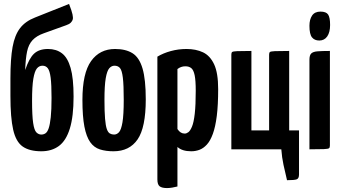

<svg xmlns="http://www.w3.org/2000/svg" viewBox="-20 -759 1734 976"><path d="M190 10Q130 10 95.5 -14Q61 -38 47 -99.5Q33 -161 33 -271V-360Q33 -460 44 -520.5Q55 -581 82 -616Q109 -651 158 -670L331 -739Q345 -703 348.5 -686Q352 -669 350 -661Q348 -652 340 -644Q332 -636 317 -631L203 -590Q166 -577 145.5 -555Q125 -533 117.5 -496.5Q110 -460 108 -403Q128 -463 153.5 -486.5Q179 -510 224 -510Q266 -510 295 -488Q324 -466 339 -413.5Q354 -361 354 -268Q354 -167 335 -105.5Q316 -44 279.5 -17Q243 10 190 10ZM190 -75Q202 -75 211.5 -81.5Q221 -88 227.5 -107Q234 -126 238 -163Q242 -200 242 -261Q242 -329 237.5 -364Q233 -399 223 -412Q213 -425 196 -425Q179 -425 167.5 -411Q156 -397 149.5 -359Q143 -321 143 -247Q143 -171 148.5 -134Q154 -97 165 -86Q176 -75 190 -75Z M557 10Q518 10 488 0.5Q458 -9 438.5 -36.5Q419 -64 409 -115.5Q399 -167 399 -251Q399 -387 443 -448.5Q487 -510 565 -510Q619 -510 653.5 -488.5Q688 -467 704.5 -411Q721 -355 721 -254Q721 -111 679.5 -50.5Q638 10 557 10ZM560 -75Q574 -75 585 -87Q596 -99 602.5 -137Q609 -175 609 -252Q609 -327 604.5 -364Q600 -401 590 -413Q580 -425 562 -425Q547 -425 535.5 -412Q524 -399 517.5 -361.5Q511 -324 511 -251Q511 -192 514 -156Q517 -120 523 -103Q529 -86 538.5 -80.5Q548 -75 560 -75Z M829 197Q803 197 791.5 188Q780 179 780 153V-471Q810 -489 848.5 -499.5Q887 -510 928 -510Q976 -510 1012 -493Q1048 -476 1068.5 -432Q1089 -388 1089 -306Q1089 -225 1082 -169.5Q1075 -114 1062 -78.5Q1049 -43 1031.5 -24Q1014 -5 994 2.5Q974 10 952 10Q929 10 911.5 4.5Q894 -1 882 -12V189Q870 192 856 194.5Q842 197 829 197ZM919 -80Q928 -80 937.5 -87Q947 -94 956 -115.5Q965 -137 970 -181Q975 -225 975 -298Q975 -350 969.5 -376.5Q964 -403 952.5 -412.5Q941 -422 922 -422Q900 -422 882 -408V-103Q890 -91 899 -85.5Q908 -80 919 -80Z M1439 157Q1429 116 1421 78.5Q1413 41 1410 0H1156V-481Q1156 -491 1160 -494.5Q1164 -498 1185.5 -499Q1207 -500 1258 -500V-96H1348V-481Q1348 -491 1352 -494.5Q1356 -498 1377.5 -499Q1399 -500 1450 -500V-96H1500V128Q1500 148 1488.5 152.5Q1477 157 1439 157Z M1553 0V-455Q1553 -478 1562 -487Q1571 -496 1593 -498Q1615 -500 1657 -500V-19Q1657 -9 1652.5 -5.5Q1648 -2 1626.5 -1Q1605 0 1553 0ZM1603 -553Q1579 -553 1566 -569Q1553 -585 1553 -628Q1553 -660 1566.5 -680Q1580 -700 1609 -700Q1638 -700 1648 -685Q1658 -670 1658 -632Q1658 -595 1643.5 -574Q1629 -553 1603 -553Z"/></svg>

Font: Yanone Kaffeesatz SemiBold
Style: Regular
Weight: 600
Designer: Yanone (Cyrillic: Daniel Pouzeot, Huerta Tipografica, and Cyreal)
Foundry: Yanone
Version: Version 2.003